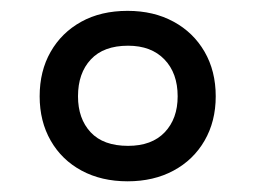

<svg xmlns="http://www.w3.org/2000/svg" viewBox="-20 -744 468 352"><path d="M213.9 -411.6Q166 -411.6 129.6 -431.2Q93.3 -450.7 73 -486.1Q52.7 -521.5 52.7 -567.4Q52.7 -613.8 72.8 -648.9Q92.8 -684.1 128.9 -704.1Q165 -724.1 213.9 -724.1Q261.7 -724.1 298.1 -704.3Q334.5 -684.6 355 -649.2Q375.5 -613.8 375.5 -567.4Q375.5 -521.5 355 -486.1Q334.5 -450.7 298.1 -431.2Q261.7 -411.6 213.9 -411.6ZM214.8 -476.6Q258.3 -476.6 282 -501.5Q305.7 -526.4 305.7 -567.4Q305.7 -609.9 281.5 -635Q257.3 -660.2 214.8 -660.2Q169.9 -660.2 146.5 -635Q123 -609.9 123 -567.4Q123 -526.4 146.2 -501.5Q169.4 -476.6 214.8 -476.6Z"/></svg>

Font: Open Sans Medium
Style: Italic
Weight: 500
Italic angle: -12°
Designer: Monotype Design Team
Foundry: Monotype Imaging Inc.
Version: Version 3.000